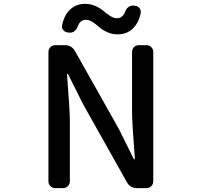

<svg xmlns="http://www.w3.org/2000/svg" viewBox="-20 -969 1040 989"><path d="M264.6 0Q250 0 239.7 -10.3Q229.5 -20.5 229.5 -35.2V-701.2Q229.5 -715.8 239.7 -726.1Q250 -736.3 264.6 -736.3H314.5Q348.6 -736.3 366.2 -706.1L592.8 -303.7L668.9 -150.4Q669.9 -148.4 672.4 -148.4Q674.8 -148.4 674.8 -150.4Q660.2 -336.9 660.2 -392.6V-701.2Q660.2 -715.8 669.9 -726.1Q679.7 -736.3 694.3 -736.3H735.4Q749 -736.3 759.3 -726.1Q769.5 -715.8 769.5 -701.2V-35.2Q769.5 -20.5 759.3 -10.3Q749 0 735.4 0H685.5Q650.4 0 633.8 -30.3L407.2 -433.6L331.1 -585.9Q330.1 -587.9 327.6 -587.9Q325.2 -587.9 325.2 -585.9Q339.8 -399.4 339.8 -346.7V-35.2Q339.8 -20.5 329.6 -10.3Q319.3 0 304.7 0ZM585.9 -792Q557.6 -792 531.7 -803.7Q505.9 -815.4 490.7 -829.6Q475.6 -843.8 457 -855.5Q438.5 -867.2 422.9 -867.2Q392.6 -867.2 379.9 -832Q375 -817.4 363.8 -808.6Q352.5 -799.8 337.9 -800.8L330.1 -801.8Q315.4 -802.7 306.6 -813.5Q298.8 -822.3 298.8 -832Q298.8 -835 299.8 -838.9Q310.5 -891.6 341.8 -920.4Q373 -949.2 418.9 -949.2Q447.3 -949.2 472.7 -937.5Q498 -925.8 513.7 -912.1Q529.3 -898.4 547.9 -886.7Q566.4 -875 582 -875Q611.3 -875 625 -909.2Q629.9 -923.8 641.6 -932.6Q653.3 -941.4 667 -940.4L673.8 -939.5Q688.5 -938.5 698.2 -927.7Q705.1 -918.9 705.1 -908.2Q705.1 -905.3 705.1 -902.3Q694.3 -849.6 663.1 -820.8Q631.8 -792 585.9 -792Z"/></svg>

Font: Gen Jyuu Gothic L Monospace Medium
Style: Regular
Weight: 500
Designer: [Source Han Sans]
Ryoko NISHIZUKA  (kana & ideographs); Paul D. Hunt (Latin, Greek & Cyrillic); Wenlong ZHANG  (bopomofo
Version: Version 1.002.20150607